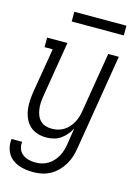

<svg xmlns="http://www.w3.org/2000/svg" viewBox="-135 -782 770 1068"><g transform="rotate(15 250.0 -247.5)"><path d="M165 213Q143 213 121.5 210Q100 207 80 199.5Q60 192 44 179.5Q28 167 17.5 149Q7 131 3 109.5Q-1 88 2 66H63Q61 80 63.5 93.5Q66 107 72.5 118Q79 129 89.5 137Q100 145 112 149.5Q124 154 137.5 156Q151 158 165 158Q183 158 201 153.5Q219 149 235.5 139Q252 129 265 114.5Q278 100 287 83.5Q296 67 301 49Q306 31 309 14L324 -81Q314 -62 299.5 -44.5Q285 -27 266.5 -14.5Q248 -2 226.5 3Q205 8 185 8Q158 8 133.5 0Q109 -8 91 -24.5Q73 -41 62.5 -64Q52 -87 48 -112.5Q44 -138 45.5 -164.5Q47 -191 51 -218L94 -475H47V-530H164L111 -209Q108 -190 107 -171Q106 -152 108.5 -134Q111 -116 117.5 -99.5Q124 -83 136.5 -70.5Q149 -58 166 -52.5Q183 -47 202 -47Q220 -47 237 -51Q254 -55 270 -64.5Q286 -74 298.5 -88Q311 -102 320 -118Q329 -134 334 -150.5Q339 -167 342 -185L399 -530H460L369 23Q365 47 357.5 71Q350 95 336.5 117.5Q323 140 304 159Q285 178 262 190.5Q239 203 214.5 208Q190 213 165 213ZM156 -652V-708H456V-652Z"/></g></svg>

Font: Iosevka Slab Light
Style: Italic
Weight: 300
Italic angle: -9°
Monospace: yes
Designer: Belleve Invis
Foundry: Belleve Invis
Version: Version 11.1.1; ttfautohint (v1.8.3)